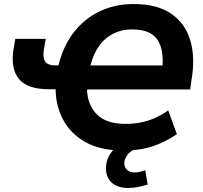

<svg xmlns="http://www.w3.org/2000/svg" viewBox="-20 -736 1008 953"><path d="M590 11Q477 11 403.5 -31Q330 -73 293.5 -141.5Q257 -210 256 -293H223Q116 -293 74 -344Q32 -395 47 -491L56 -543H207L198 -492Q191 -449 204.5 -430Q218 -411 260 -411H270Q293 -506 345.5 -574.5Q398 -643 474.5 -679.5Q551 -716 644 -716Q759 -716 829 -668.5Q899 -621 924.5 -535.5Q950 -450 930 -336L924 -292H412Q414 -217 460 -169Q506 -121 605 -121Q722 -121 815 -188L858 -70Q802 -32 740 -10.5Q678 11 590 11ZM636 -590Q561 -590 507 -546Q453 -502 429 -411H787Q792 -501 756.5 -545.5Q721 -590 636 -590ZM617 197Q563 197 534.5 170.5Q506 144 506 100Q506 51 539 12Q572 -27 622 -45L660 0Q626 13 611.5 34Q597 55 597 75Q597 95 611 107.5Q625 120 647 120Q661 120 673.5 117Q686 114 701 109L713 180Q685 188 663.5 192.5Q642 197 617 197Z"/></svg>

Font: Mulish ExtraBold
Style: Italic
Weight: 800
Italic angle: -9°
Designer: Vernon Adams
Foundry: Vernon Adams
Version: Version 3.603; ttfautohint (v1.8.3)